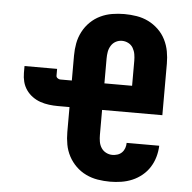

<svg xmlns="http://www.w3.org/2000/svg" viewBox="-53 -796 856 857"><g transform="rotate(5 375.0 -367.5)"><path d="M471 8Q443 8 415.5 3.5Q388 -1 363 -13Q338 -25 318 -44.5Q298 -64 285 -88.5Q272 -113 267 -140.5Q262 -168 262 -196V-308H210Q190 -308 170 -310.5Q150 -313 131 -319.5Q112 -326 95.5 -338Q79 -350 67.5 -366.5Q56 -383 51 -402.5Q46 -422 46 -442V-473H192V-442Q192 -436 198 -431.5Q204 -427 210 -427H262V-539Q262 -567 267 -594Q272 -621 285 -646Q298 -671 318 -690.5Q338 -710 363 -722Q388 -734 415.5 -738.5Q443 -743 470 -743Q498 -743 525.5 -738.5Q553 -734 577.5 -722Q602 -710 622.5 -690.5Q643 -671 655.5 -646Q668 -621 673 -594Q678 -567 678 -539V-308H408V-196Q408 -181 410.5 -166Q413 -151 421 -138.5Q429 -126 442.5 -119Q456 -112 471 -112Q482 -112 493.5 -115.5Q505 -119 513.5 -127.5Q522 -136 526 -147.5Q530 -159 530 -171H676Q675 -145 668 -120.5Q661 -96 647.5 -74.5Q634 -53 614 -36.5Q594 -20 570.5 -10Q547 0 521.5 4Q496 8 471 8ZM408 -427H532V-539Q532 -554 529.5 -568.5Q527 -583 519.5 -596Q512 -609 498.5 -616Q485 -623 470 -623Q455 -623 442 -616Q429 -609 421 -596Q413 -583 410.5 -568.5Q408 -554 408 -539Z"/></g></svg>

Font: Iosevka Etoile Heavy
Style: Regular
Weight: 900
Designer: Belleve Invis
Foundry: Belleve Invis
Version: Version 22.1.2; ttfautohint (v1.8.4)